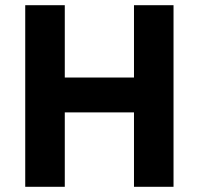

<svg xmlns="http://www.w3.org/2000/svg" viewBox="-20 -718 764 738"><path d="M495 -286H229V0H77V-698H229V-420H495V-698H647V0H495Z"/></svg>

Font: IBM Plex Sans KR
Style: Bold
Weight: 700
Designer: Mike Abbink; Paul van der Laan; Pieter van Rosmalen; Wujin Sim; Chorong Kim; Dohee Lee;
Foundry: Sandoll Inc.
Version: Version 1.001